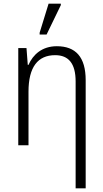

<svg xmlns="http://www.w3.org/2000/svg" viewBox="-20 -795 566 1051"><path d="M197 -606H235L313 -767V-775H246L197 -616ZM394 236H449V-356C449 -483 394 -542 291 -542C211 -542 161 -497 136 -440H132L125 -532H80V0H136V-293C136 -428 187 -493 282 -493C355 -493 394 -448 394 -349Z"/></svg>

Font: Noto Sans SemiCondensed Light
Style: Regular
Weight: 300
Width: 4
Designer: Monotype Design Team
Foundry: Monotype Imaging Inc.
Version: Version 2.013